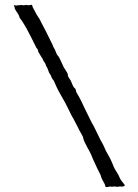

<svg xmlns="http://www.w3.org/2000/svg" viewBox="-20 -617 574 800"><path d="M418 155.3Q418 152.3 410.6 139.6Q403.3 127 401.4 120.1Q399.9 113.3 397 107.9Q394 102.5 390.6 95.2Q387.2 87.9 384.3 83Q381.8 78.1 380.9 75.2L368.2 47.9Q359.4 25.4 354.5 16.6Q349.6 7.8 342.8 -4.9Q336.9 -17.6 332.5 -25.4Q328.1 -33.7 327.1 -41Q326.2 -47.9 318.4 -60.5Q310.5 -73.2 306.2 -83L286.1 -122.1L279.3 -133.3Q272.9 -145.5 267.6 -157.2Q262.2 -168.9 252.9 -186.5Q243.7 -204.1 233.9 -220.2Q224.1 -236.8 215.8 -254.4L204.1 -280.8Q203.1 -282.2 200.7 -285.2Q198.2 -288.1 197.3 -289.6Q196.3 -291 194.3 -295.9Q192.9 -300.8 191.9 -302.7Q190.9 -304.7 189.9 -305.7Q189 -307.1 188.5 -308.1Q188 -308.6 186 -311.5Q184.1 -314.5 180.7 -324.7Q177.2 -335 174.3 -338.9Q171.4 -342.8 170.9 -346.2Q169.9 -350.1 168.9 -351.6Q168 -353 166 -356.9Q162.6 -359.4 159.7 -366.7Q157.2 -374 149.9 -383.8Q143.1 -394 140.1 -399.9L137.2 -411.1Q135.7 -413.1 133.8 -415Q131.8 -417 131.3 -418.5Q130.9 -419.9 108.9 -463.4Q86.9 -506.8 78.1 -519.5Q69.8 -533.2 66.9 -536.1Q64 -539.1 62 -543Q60.1 -546.9 59.6 -550.3Q59.1 -553.7 49.8 -566.9Q41 -580.1 41 -584Q41 -587.9 39.6 -590.3Q38.1 -592.8 37.6 -593.3Q37.1 -593.8 39.1 -595.2Q42 -595.2 46.4 -594.2Q50.8 -593.3 52.7 -594.7Q54.7 -596.2 57.6 -595.2Q61 -594.2 63 -595.7Q65.4 -597.2 72.3 -595.7Q79.1 -594.2 84.5 -595.7Q89.8 -597.2 94.7 -595.7Q99.6 -594.2 106.9 -596.2Q113.8 -598.1 113.8 -595.2L117.2 -585L122.1 -576.2Q132.8 -554.7 137.2 -549.3Q141.1 -543.9 143.6 -539.6Q146 -535.2 147.9 -531.7Q149.9 -528.3 151.4 -524.4Q153.3 -520.5 163.1 -502Q172.9 -483.9 174.8 -479.5Q176.8 -475.1 188 -452.6Q199.2 -430.7 201.2 -424.8Q203.1 -418.9 206.1 -415Q209 -411.1 212.9 -399.9Q216.8 -388.7 220.7 -385.3Q224.1 -381.8 226.6 -377.4Q229 -373 236.3 -356.9Q243.2 -340.8 246.1 -335.9Q249 -331.1 253.9 -323.7Q258.8 -316.4 260.7 -312.5Q262.7 -308.6 262.7 -304.7Q263.2 -299.8 264.6 -296.9Q266.1 -293.9 270.5 -287.6Q274.9 -281.2 276.4 -277.3L280.8 -266.6Q285.6 -253.9 290.5 -250.5Q295.4 -247.1 296.4 -240.7Q296.9 -234.9 297.9 -233.4Q298.8 -231.9 309.6 -212.9Q320.3 -193.8 329.1 -173.3Q338.9 -152.8 351.1 -128.4L363.8 -103Q367.2 -99.6 383.8 -64.5Q400.4 -29.3 404.3 -23.9Q408.2 -18.1 414.6 -3.4Q420.9 11.2 421.9 12.7Q422.9 14.2 426.8 21.5Q430.7 28.8 435.5 37.1Q440.4 45.4 447.8 63Q454.6 81.1 459.5 88.9Q464.4 96.2 467.3 101.6Q469.7 106.9 471.7 108.9Q473.6 111.3 477.1 120.1Q481 128.9 482.4 130.9Q483.9 132.8 487.3 137.7Q490.7 142.6 496.6 149.4Q502.4 156.7 497.1 158.7Q492.2 161.1 485.4 160.2Q478.5 159.2 475.1 160.6Q471.7 162.1 461.9 160.6Q452.1 159.2 449.7 160.6Q447.3 162.1 443.4 160.6Q439.5 159.2 428.7 162.1Q418 164.6 418 155.3Z"/></svg>

Font: AntiqueNobleRegular
Style: Regular
Weight: 400
Version: Version 0.1